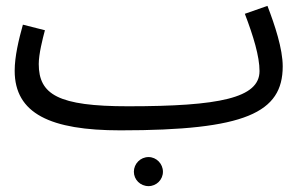

<svg xmlns="http://www.w3.org/2000/svg" viewBox="-20 -423 1033 654"><path d="M390 21C816 21 943 -39 943 -197C943 -257 916 -338 891 -403L814 -376C843 -300 864 -231 864 -181C864 -89 727 -61 416 -61C178 -61 112 -101 112 -205C112 -239 125 -290 133 -320L58 -339C44 -289 30 -231 30 -182C30 -36 152 21 390 21ZM486 211C513 211 535 189 535 162C535 135 513 112 486 112C458 112 436 135 436 162C436 189 458 211 486 211Z"/></svg>

Font: Noto Sans Arabic
Style: Regular
Weight: 400
Designer: Monotype Design Team, Nadine Chahine, Nizar Qandah and Khaled Hosny
Foundry: Monotype Imaging Inc.
Version: Version 2.012